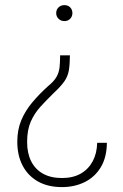

<svg xmlns="http://www.w3.org/2000/svg" viewBox="-20 -558 491 764"><path d="M219.2 -337.9H258.3Q257.8 -299.8 253.7 -276.6Q249.5 -253.4 235.8 -233.9Q222.2 -214.4 192.9 -187Q165 -159.7 141.1 -133.5Q117.2 -107.4 102.5 -74.2Q87.9 -41 87.9 6.8Q87.9 51.8 104 83.7Q120.1 115.7 151.1 133.1Q182.1 150.4 226.6 150.4Q270.5 150.4 301.3 132.8Q332 115.2 348.9 83.7Q365.7 52.2 366.7 10.3H405.3Q404.8 68.4 380.9 107.7Q356.9 147 316.7 166.7Q276.4 186.5 226.6 186.5Q170.9 186.5 131.1 164.1Q91.3 141.6 70.1 101.1Q48.8 60.5 48.8 6.3Q48.8 -42 64.9 -80.1Q81.1 -118.2 108.9 -151.1Q136.7 -184.1 171.9 -215.8Q194.8 -234.4 204.8 -252Q214.8 -269.5 217 -290.3Q219.2 -311 219.2 -337.9ZM268.1 -505.9Q268.1 -492.7 259.3 -483.4Q250.5 -474.1 236.3 -474.1Q222.2 -474.1 212.9 -483.4Q203.6 -492.7 203.6 -505.9Q203.6 -519.5 212.9 -528.6Q222.2 -537.6 236.3 -537.6Q250.5 -537.6 259.3 -528.6Q268.1 -519.5 268.1 -505.9Z"/></svg>

Font: Roboto ExtraLight
Style: Regular
Weight: 250
Designer: Christian Robertson
Foundry: Google
Version: Version 3.009; 2024